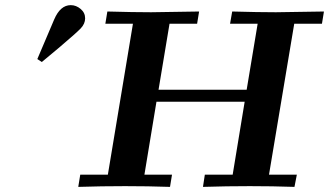

<svg xmlns="http://www.w3.org/2000/svg" viewBox="-20 -731 1287 751"><path d="M126 -500Q127.9 -504.9 191.9 -654.8Q215.8 -710.9 256.8 -710.9Q277.8 -710.9 295.4 -696Q313 -681.2 313 -659.2Q313 -638.2 295.9 -620.1Q278.8 -602.1 209 -543Q168.9 -509.8 144 -488.8H143.1ZM286.1 0 293.9 -47.9H401.9L500 -638.2H392.1L399.9 -686Q502.9 -683.1 570.8 -683.1L758.8 -686L751 -638.2H643.1L600.1 -379.9H944.8L987.8 -638.2H879.9L888.2 -686Q991.2 -683.1 1059.1 -683.1L1247.1 -686L1239.3 -638.2H1130.9L1032.2 -47.9H1141.1L1131.8 0Q1044.9 -2.9 957 -2.9Q866.2 -2.9 773.9 0L781.2 -47.9H890.1L937 -333H591.8V-332L544.9 -47.9H652.8L645 0Q558.1 -2.9 469.2 -2.9Q377.9 -2.9 286.1 0Z"/></svg>

Font: CMU Serif Extra
Style: BoldSlanted
Weight: 700
Italic angle: -9.46001°
Version: Version 0.7.0